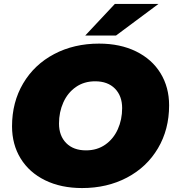

<svg xmlns="http://www.w3.org/2000/svg" viewBox="-20 -937 888 973"><path d="M41 -297Q41 -419 97.5 -514.5Q154 -610 254.5 -663Q355 -716 482 -716Q589 -716 669.5 -676.5Q750 -637 793.5 -566Q837 -495 837 -403Q837 -281 780.5 -185.5Q724 -90 623.5 -37Q523 16 396 16Q289 16 208.5 -23.5Q128 -63 84.5 -134Q41 -205 41 -297ZM599 -389Q599 -451 562.5 -488Q526 -525 462 -525Q406 -525 364.5 -496Q323 -467 301 -418Q279 -369 279 -311Q279 -249 315.5 -212Q352 -175 416 -175Q472 -175 513.5 -204Q555 -233 577 -282Q599 -331 599 -389ZM562 -917H783L568 -757H412Z"/></svg>

Font: Montserrat Alternates Black
Style: Italic
Weight: 900
Italic angle: -11.3°
Designer: Julieta Ulanovsky
Foundry: Julieta Ulanovsky
Version: Version 7.200